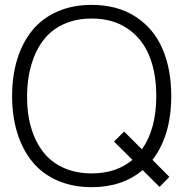

<svg xmlns="http://www.w3.org/2000/svg" viewBox="-20 -755 754 790"><path d="M636.7 14.2 566.9 -55.2Q483.4 15.1 357.4 15.1Q278.3 15.1 215.8 -12.5Q153.3 -40 112.8 -89.8Q72.3 -139.6 51 -208.3Q29.8 -276.9 29.8 -359.9Q29.8 -442.9 51 -511.5Q72.3 -580.1 112.8 -629.9Q153.3 -679.7 215.8 -707.3Q278.3 -734.9 357.4 -734.9Q462.4 -734.9 537.1 -686.8Q611.8 -638.7 648.2 -554.9Q684.6 -471.2 684.6 -359.9Q684.6 -197.3 607.4 -97.2L676.8 -27.3ZM357.4 -41.5Q458.5 -41.5 524.9 -97.2L449.2 -172.4L490.7 -213.9L564 -140.6Q623 -223.6 623 -359.9Q623 -455.1 594 -525.9Q564.9 -596.7 504.4 -637.7Q443.8 -678.7 357.4 -678.7Q292.5 -678.7 241.7 -655.5Q190.9 -632.3 158.4 -589.6Q126 -546.9 108.9 -488.8Q91.8 -430.7 91.3 -359.9Q90.8 -289.1 107.7 -231Q124.5 -172.9 157.2 -130.4Q189.9 -87.9 241.2 -64.7Q292.5 -41.5 357.4 -41.5Z"/></svg>

Font: Manrope Light
Style: Regular
Weight: 300
Designer: Mikhail Sharanda
Foundry: Mikhail Sharanda
Version: Version 4.505;FEAKit 1.0